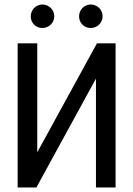

<svg xmlns="http://www.w3.org/2000/svg" viewBox="-20 -830 590 850"><path d="M145 -638.2V-155.8L409.2 -638.2H491.7V0H404.8V-481.9L141.1 0H58.1V-638.2ZM168 -810.1Q178.7 -810.1 188.2 -805.9Q197.8 -801.8 204.8 -794.9Q211.9 -788.1 216.1 -778.3Q220.2 -768.6 220.2 -757.8Q220.2 -747.1 216.1 -737.5Q211.9 -728 204.8 -721.2Q197.8 -714.4 188.2 -710.2Q178.7 -706.1 168 -706.1Q146 -706.1 131.1 -720.9Q116.2 -735.8 116.2 -757.8Q116.2 -768.6 120.4 -778.3Q124.5 -788.1 131.3 -794.9Q138.2 -801.8 147.7 -805.9Q157.2 -810.1 168 -810.1ZM381.8 -810.1Q392.6 -810.1 402.3 -805.9Q412.1 -801.8 418.9 -794.9Q425.8 -788.1 429.9 -778.3Q434.1 -768.6 434.1 -757.8Q434.1 -747.1 429.9 -737.5Q425.8 -728 418.9 -721.2Q412.1 -714.4 402.3 -710.2Q392.6 -706.1 381.8 -706.1Q359.9 -706.1 345 -720.9Q330.1 -735.8 330.1 -757.8Q330.1 -768.6 334.2 -778.3Q338.4 -788.1 345.2 -794.9Q352.1 -801.8 361.6 -805.9Q371.1 -810.1 381.8 -810.1ZM0 -638.2Z"/></svg>

Font: Code New Roman
Style: Regular
Weight: 400
Monospace: yes
Designer: Sam Radian
Foundry: Code New Roman
Version: Version 2.00 November 29, 2014